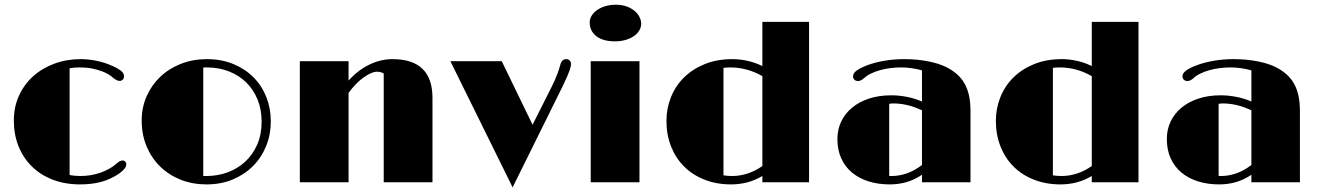

<svg xmlns="http://www.w3.org/2000/svg" viewBox="-20 -785 5687 827"><path d="M39.6 -265.6Q39.6 -323.7 61.5 -372.3Q83.5 -420.9 122.3 -456.1Q161.1 -491.2 213.9 -510.7Q266.6 -530.3 328.1 -530.3Q360.4 -530.3 395.5 -523.2Q430.7 -516.1 464.4 -501Q484.9 -492.2 499.5 -481.4Q514.2 -470.7 514.2 -456.5Q514.2 -446.8 508.5 -441.7Q502.9 -436.5 496.1 -436.5Q489.7 -436.5 483.9 -439.2Q478 -441.9 469.7 -447.8Q460 -457 447.8 -464.4Q435.5 -471.7 421.4 -477.1Q397.9 -485.8 375.5 -490.2Q353 -494.6 323.2 -494.6Q310.5 -494.6 300 -493.7Q289.6 -492.7 279.8 -490.7V-31.2Q292.5 -28.8 305.2 -27.8Q317.9 -26.9 327.1 -26.9Q349.1 -26.9 370.8 -30.5Q392.6 -34.2 412.1 -41Q431.6 -47.9 448.7 -57.1Q465.8 -66.4 479 -78.1Q489.3 -86.9 495.4 -90.3Q501.5 -93.8 509.3 -93.8Q513.7 -93.8 518.8 -89.6Q523.9 -85.4 523.9 -77.1Q523.9 -68.4 516.8 -59.1Q509.8 -49.8 493.7 -37.6Q455.6 -12.2 415.3 -1.5Q375 9.3 324.7 9.3Q260.3 9.3 207.5 -11Q154.8 -31.2 117.4 -67.9Q80.1 -104.5 59.8 -155Q39.6 -205.6 39.6 -265.6Z M590.3 -266.1Q590.3 -322.3 611.6 -370.4Q632.8 -418.5 670.2 -454.1Q707.5 -489.7 759 -510Q810.5 -530.3 871.1 -530.3Q934.6 -530.3 985.6 -509Q1036.6 -487.8 1072.5 -451.4Q1108.4 -415 1127.4 -366.2Q1146.5 -317.4 1146.5 -262.2Q1146.5 -206.1 1126.7 -156.7Q1106.9 -107.4 1070.6 -70.6Q1034.2 -33.7 983.2 -12.2Q932.1 9.3 869.1 9.3Q810.1 9.3 759.3 -10.5Q708.5 -30.3 670.9 -66.7Q633.3 -103 611.8 -153.8Q590.3 -204.6 590.3 -266.1ZM855.5 -27.3Q859.4 -26.9 863 -26.9Q866.7 -26.9 870.1 -26.9Q917 -26.9 960 -42.5Q1002.9 -58.1 1035.6 -88.1Q1068.4 -118.2 1087.6 -161.6Q1106.9 -205.1 1106.9 -260.7Q1106.9 -313.5 1089.4 -356.4Q1071.8 -399.4 1040.3 -430.2Q1008.8 -460.9 965.3 -477.8Q921.9 -494.6 869.6 -494.6Q865.7 -494.6 862.3 -494.6Q858.9 -494.6 855.5 -494.1Z M1271.5 -521.5H1481.4V-438Q1522.9 -483.9 1571.8 -507.1Q1620.6 -530.3 1670.4 -530.3Q1842.8 -530.3 1842.8 -363.3V0H1632.8V-468.3Q1627.4 -471.7 1620.1 -473.9Q1612.8 -476.1 1604.5 -476.1Q1592.3 -476.1 1577.1 -469.5Q1562 -462.9 1545.4 -450.9Q1528.8 -439 1512.5 -422.1Q1496.1 -405.3 1481.4 -384.8V0H1271.5Z M1919.9 -521.5H2141.1L2273.9 -247.6L2357.4 -413.6Q2371.6 -442.4 2380.4 -465.8Q2389.2 -489.3 2393.1 -504.9Q2396.5 -518.6 2403.1 -524.4Q2409.7 -530.3 2418.9 -530.3Q2428.7 -530.3 2434.1 -523.9Q2439.5 -517.6 2439.5 -509.3Q2439.5 -504.9 2438.2 -498.5Q2437 -492.2 2433.3 -481.4Q2429.7 -470.7 2422.4 -454.1Q2415 -437.5 2402.8 -412.1L2188 22Z M2629.4 -606.9Q2576.7 -606.9 2548.3 -629.4Q2520 -651.9 2520 -688.5Q2520 -703.6 2528.3 -717.3Q2536.6 -731 2551.5 -741.5Q2566.4 -752 2586.9 -758.3Q2607.4 -764.6 2632.3 -764.6Q2658.7 -764.6 2679 -757.3Q2699.2 -750 2713.1 -738.3Q2727.1 -726.6 2734.4 -711.9Q2741.7 -697.3 2741.7 -682.6Q2741.7 -667 2733.2 -653.1Q2724.6 -639.2 2709.5 -628.9Q2694.3 -618.7 2673.8 -612.8Q2653.3 -606.9 2629.4 -606.9ZM2524.4 -521.5H2734.4V0H2524.4Z M2850.6 -264.2Q2850.6 -317.9 2869.9 -366.2Q2889.2 -414.6 2925.8 -450.9Q2962.4 -487.3 3015.1 -508.8Q3067.9 -530.3 3134.8 -530.3Q3167 -530.3 3200 -522.9Q3232.9 -515.6 3263.7 -500.5V-690.9H3464.8V0H3263.7V-26.9Q3231.4 -7.8 3198 0.7Q3164.6 9.3 3129.4 9.3Q3066.4 9.3 3014.9 -11Q2963.4 -31.2 2927 -67.4Q2890.6 -103.5 2870.6 -153.8Q2850.6 -204.1 2850.6 -264.2ZM3096.2 -29.8Q3105 -28.3 3115 -27.6Q3125 -26.9 3134.3 -26.9Q3167 -26.9 3200 -37.6Q3232.9 -48.3 3263.7 -69.8V-457Q3229.5 -476.6 3194.8 -485.6Q3160.2 -494.6 3125 -494.6Q3117.7 -494.6 3110.4 -494.1Q3103 -493.7 3096.2 -492.7Z M3586.9 -186.5Q3586.9 -227.1 3603.3 -261.5Q3619.6 -295.9 3649.9 -321Q3680.2 -346.2 3723.1 -360.4Q3766.1 -374.5 3819.3 -374.5Q3851.6 -374.5 3885.7 -367.9Q3919.9 -361.3 3951.2 -347.7V-481.9Q3930.7 -487.8 3907.2 -491.2Q3883.8 -494.6 3861.8 -494.6Q3838.9 -494.6 3815.4 -491.7Q3792 -488.8 3771 -482.9Q3750 -477.1 3732.2 -468.5Q3714.4 -460 3702.1 -448.7Q3695.3 -442.4 3688.5 -439.2Q3681.6 -436 3676.3 -436Q3666 -436 3660.2 -441.7Q3654.3 -447.3 3654.3 -455.6Q3654.3 -460.9 3656.7 -466.6Q3659.2 -472.2 3666 -478Q3672.9 -483.9 3684.6 -490.2Q3696.3 -496.6 3715.3 -503.9Q3749.5 -516.6 3790 -523.4Q3830.6 -530.3 3875 -530.3Q3928.2 -530.3 3975.6 -521.2Q4022.9 -512.2 4054.7 -496.6Q4081.1 -483.4 4100.8 -466.3Q4120.6 -449.2 4133.8 -426.5Q4147 -403.8 4153.6 -374.3Q4160.2 -344.7 4160.2 -306.2V0H3951.2V-32.2Q3917.5 -9.8 3883.3 -0.2Q3849.1 9.3 3812.5 9.3Q3762.7 9.3 3721.4 -3.7Q3680.2 -16.6 3650.1 -41.5Q3620.1 -66.4 3603.5 -102.8Q3586.9 -139.2 3586.9 -186.5ZM3810.1 -27.3Q3812.5 -26.9 3815.4 -26.9Q3818.4 -26.9 3821.3 -26.9Q3852.1 -26.9 3884.8 -37.8Q3917.5 -48.8 3951.2 -74.2V-309.6Q3918.9 -325.2 3888.4 -332.3Q3857.9 -339.4 3828.6 -339.4Q3818.8 -339.4 3810.1 -337.9Z M4269.5 -264.2Q4269.5 -317.9 4288.8 -366.2Q4308.1 -414.6 4344.7 -450.9Q4381.3 -487.3 4434.1 -508.8Q4486.8 -530.3 4553.7 -530.3Q4585.9 -530.3 4618.9 -522.9Q4651.9 -515.6 4682.6 -500.5V-690.9H4883.8V0H4682.6V-26.9Q4650.4 -7.8 4616.9 0.7Q4583.5 9.3 4548.3 9.3Q4485.4 9.3 4433.8 -11Q4382.3 -31.2 4345.9 -67.4Q4309.6 -103.5 4289.6 -153.8Q4269.5 -204.1 4269.5 -264.2ZM4515.1 -29.8Q4523.9 -28.3 4533.9 -27.6Q4543.9 -26.9 4553.2 -26.9Q4585.9 -26.9 4618.9 -37.6Q4651.9 -48.3 4682.6 -69.8V-457Q4648.4 -476.6 4613.8 -485.6Q4579.1 -494.6 4543.9 -494.6Q4536.6 -494.6 4529.3 -494.1Q4522 -493.7 4515.1 -492.7Z M5005.9 -186.5Q5005.9 -227.1 5022.2 -261.5Q5038.6 -295.9 5068.8 -321Q5099.1 -346.2 5142.1 -360.4Q5185.1 -374.5 5238.3 -374.5Q5270.5 -374.5 5304.7 -367.9Q5338.9 -361.3 5370.1 -347.7V-481.9Q5349.6 -487.8 5326.2 -491.2Q5302.7 -494.6 5280.8 -494.6Q5257.8 -494.6 5234.4 -491.7Q5210.9 -488.8 5189.9 -482.9Q5168.9 -477.1 5151.1 -468.5Q5133.3 -460 5121.1 -448.7Q5114.3 -442.4 5107.4 -439.2Q5100.6 -436 5095.2 -436Q5085 -436 5079.1 -441.7Q5073.2 -447.3 5073.2 -455.6Q5073.2 -460.9 5075.7 -466.6Q5078.1 -472.2 5085 -478Q5091.8 -483.9 5103.5 -490.2Q5115.2 -496.6 5134.3 -503.9Q5168.5 -516.6 5209 -523.4Q5249.5 -530.3 5293.9 -530.3Q5347.2 -530.3 5394.5 -521.2Q5441.9 -512.2 5473.6 -496.6Q5500 -483.4 5519.8 -466.3Q5539.6 -449.2 5552.7 -426.5Q5565.9 -403.8 5572.5 -374.3Q5579.1 -344.7 5579.1 -306.2V0H5370.1V-32.2Q5336.4 -9.8 5302.2 -0.2Q5268.1 9.3 5231.4 9.3Q5181.6 9.3 5140.4 -3.7Q5099.1 -16.6 5069.1 -41.5Q5039.1 -66.4 5022.5 -102.8Q5005.9 -139.2 5005.9 -186.5ZM5229 -27.3Q5231.4 -26.9 5234.4 -26.9Q5237.3 -26.9 5240.2 -26.9Q5271 -26.9 5303.7 -37.8Q5336.4 -48.8 5370.1 -74.2V-309.6Q5337.9 -325.2 5307.4 -332.3Q5276.9 -339.4 5247.6 -339.4Q5237.8 -339.4 5229 -337.9Z"/></svg>

Font: Limelight
Style: Regular
Weight: 400
Designer: Nicole Fally with help from Eben Sorkin
Foundry: Nicole Fally with help from Eben Sorkin
Version: Version 1.002